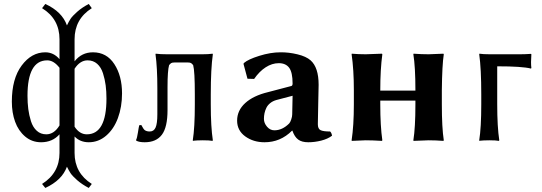

<svg xmlns="http://www.w3.org/2000/svg" viewBox="-20 -700 2705 958"><path d="M210.9 -29.8C192.4 -29.8 176.6 -35.6 163.6 -47.4C150.6 -59.1 140.9 -75 134.5 -95.2C128.2 -115.4 123.7 -135.7 121.1 -156C118.5 -176.4 117.2 -198.4 117.2 -222.2C117.2 -340 150.1 -398.9 215.8 -398.9C237.3 -398.9 257.6 -386.6 276.9 -361.8V-74.2C259 -44.6 237 -29.8 210.9 -29.8ZM417 -398.9C435.9 -398.9 451.8 -393.1 464.8 -381.6C477.9 -370 487.5 -354.2 493.9 -334.2C500.2 -314.2 504.7 -294.1 507.3 -273.9C509.9 -253.7 511.2 -231.8 511.2 -208C511.2 -89.2 478.5 -29.8 413.1 -29.8C389 -29.8 368.7 -42.5 352.1 -67.9V-356.9C370.3 -384.9 391.9 -398.9 417 -398.9ZM352.1 63V-19C370.3 0.2 393.9 9.8 422.9 9.8C455.1 9.8 484 -1.1 509.5 -22.9C535.1 -44.8 554.7 -74.1 568.4 -111.1C582 -148 588.9 -189 588.9 -233.9C588.9 -292.2 576.1 -340.9 550.5 -380.1C525 -419.4 489.4 -439 443.8 -439C406.1 -439 375.5 -424 352.1 -394V-503.9C352.1 -571.3 380.7 -623 438 -659.2L422.9 -680.2C400.4 -668.5 381.1 -655.4 365 -641.1C348.9 -626.8 337.8 -615 331.8 -605.7C325.8 -596.4 319.8 -585.6 314 -573.2C298 -618.8 262 -654.5 206.1 -680.2L189.9 -659.2C247.9 -623.4 276.9 -571.6 276.9 -503.9V-404.8C257.3 -427.6 233.7 -439 206.1 -439C160.2 -439 120.8 -417 88.1 -373C55.4 -329.1 39.1 -269 39.1 -192.9C39.1 -156.1 44.5 -122.6 55.4 -92.5C66.3 -62.4 83 -37.8 105.5 -18.8C127.9 0.2 154.5 9.8 185.1 9.8C222.8 9.8 253.4 -3.4 276.9 -29.8V63C276.9 129.7 247.9 181.3 189.9 217.8L206.1 237.8C261.7 212.1 297.7 176.8 314 131.8C319.8 143.9 325.8 154.5 331.8 163.8C337.8 173.1 348.9 184.8 365 199C381.1 213.1 400.4 226.1 422.9 237.8L438 217.8C380.7 181.6 352.1 130 352.1 63Z M815.9 -150.9V-266.1C815.9 -320.5 818.5 -356.8 823.7 -375C827.6 -379.9 831.2 -383.3 834.5 -385.3C837.7 -387.2 842.9 -388.2 850.1 -388.2H918C924.8 -388.2 929.9 -387.2 933.1 -385.3C936.4 -383.3 939.9 -379.9 943.8 -375C949.4 -355.5 952.1 -306.8 952.1 -229V-179.2C952.1 -102.1 948.7 -42.3 941.9 0L942.9 2.9L947.3 2C950.2 1.6 955.7 1.2 963.9 0.7C972 0.2 981.3 0 991.7 0C1014.5 0 1030.6 1 1040 2.9L1042 0C1035.2 -44.3 1031.7 -104 1031.7 -179.2V-229C1031.7 -314.9 1035.2 -381.7 1042 -429.2L1041 -432.1L1035.6 -431.6C1032.1 -431 1025.9 -430.4 1017.1 -429.9C1008.3 -429.4 998.9 -429.2 988.8 -429.2H814C791.2 -429.2 772.1 -430.2 756.8 -432.1L755.9 -429.2C762 -384.9 765.1 -328.1 765.1 -258.8V-129.9C765.1 -99 762.2 -76.9 756.3 -63.7C750.5 -50.5 740.7 -43.9 727.1 -43.9C716.6 -43.9 708.3 -46.2 702.1 -50.8C697.9 -54 692.2 -62.5 685.1 -76.2L674.8 -75.2C673.2 -69.3 671 -57.2 668.2 -38.8C665.4 -20.4 662.3 -7.8 658.7 -1L660.2 2C669.3 7.2 683.3 9.8 702.1 9.8C740.2 9.8 768.7 -2.7 787.6 -27.6C806.5 -52.5 815.9 -93.6 815.9 -150.9Z M1439.9 -222.2 1438 -128.9C1438 -122.1 1436.4 -113.8 1433.1 -104C1429.9 -94.2 1426.4 -87.6 1422.9 -84C1400.1 -61.2 1375.5 -49.8 1349.1 -49.8C1334.8 -49.8 1322.5 -55.8 1312.3 -67.9C1302 -79.9 1296.9 -92.9 1296.9 -106.9C1296.9 -116.7 1297.9 -126.1 1299.8 -135.3C1301.8 -144.4 1304.9 -153.4 1309.3 -162.4C1313.7 -171.3 1320.2 -179.2 1328.9 -186C1337.5 -192.9 1347.8 -197.9 1359.9 -201.2ZM1565.9 -80.1C1565.9 -91.1 1566.6 -126.1 1567.9 -185.1C1569.2 -244 1569.8 -274.6 1569.8 -276.9C1569.8 -334.5 1556.5 -375.2 1529.8 -398.9C1515.1 -411.9 1493.2 -422 1464.1 -429C1435 -436 1406.9 -439.3 1379.9 -439C1346.4 -439 1311 -433.1 1273.7 -421.4C1236.4 -409.7 1211.1 -397.9 1197.8 -386.2L1194.8 -381.8L1214.8 -307.1L1248 -306.2C1265.3 -331.2 1284.5 -350.6 1305.7 -364.3C1326.8 -377.9 1348.6 -384.8 1371.1 -384.8C1394.2 -384.8 1411.5 -377.1 1422.9 -361.8C1434.2 -346.5 1439.9 -320.3 1439.9 -283.2C1439.9 -276.4 1438 -272.3 1434.1 -271L1316.9 -240.2C1268.4 -228.5 1230.6 -210.4 1203.6 -185.8C1176.6 -161.2 1163.1 -132 1163.1 -98.1C1163.1 -65.3 1176.6 -39.1 1203.6 -19.5C1230.6 0 1262.7 9.8 1299.8 9.8C1352.9 9.8 1398.6 -9.4 1437 -47.9H1439C1446.1 -27.3 1455.7 -12.6 1467.8 -3.7C1479.8 5.3 1496.6 9.8 1518.1 9.8C1539.6 9.8 1561.2 7 1583 1.5C1604.8 -4.1 1622.7 -12.2 1636.7 -22.9C1635.1 -33 1631.8 -40 1627 -43.9C1604.5 -43.9 1588.7 -46.1 1579.6 -50.5C1570.5 -54.9 1565.9 -64.8 1565.9 -80.1Z M2184.6 -250C2185.5 -334.3 2188.8 -394 2194.3 -429.2L2192.4 -432.1L2118.7 -429.2C2095.2 -429.2 2070.1 -430.2 2043.5 -432.1L2042.5 -429.2C2049.3 -387.2 2052.7 -327.5 2052.7 -250V-248H1877.4V-249C1877.4 -319 1880.9 -379.1 1887.7 -429.2L1885.7 -432.1L1804.7 -429.2C1781.2 -429.2 1758.1 -430.2 1735.4 -432.1L1734.4 -429.2C1741.9 -378.1 1745.6 -318 1745.6 -249V-180.2C1745.6 -108.6 1741.9 -48.5 1734.4 0L1735.4 2.9L1804.7 0C1827.5 0 1854.5 1 1885.7 2.9L1887.7 0C1880.9 -47.2 1877.4 -107.3 1877.4 -180.2V-198.2H2052.7V-179.2C2052.7 -102.1 2049.3 -42.3 2042.5 0L2043.5 2.9L2118.7 0C2141.4 0 2166 1 2192.4 2.9L2194.3 0C2187.8 -42.3 2184.6 -102.1 2184.6 -179.2Z M2381.3 -229V-180.2C2381.3 -102.4 2377.9 -42.3 2371.1 0L2372.1 2.9L2376.5 2C2379.4 1.6 2385 1.2 2393.3 0.7C2401.6 0.2 2411 0 2421.4 0C2444.2 0 2460.1 1 2469.2 2.9L2471.2 0C2464.4 -44.3 2460.9 -104.3 2460.9 -180.2V-369.1C2543.9 -369.1 2600.1 -365.4 2629.4 -357.9L2631.3 -360.8C2629.1 -377.1 2629.1 -399.9 2631.3 -429.2L2629.4 -431.2C2609.2 -429.9 2590.8 -429.2 2574.2 -429.2H2424.3C2401.5 -429.2 2384.1 -430.2 2372.1 -432.1L2371.1 -429.2C2377.9 -381.7 2381.3 -314.9 2381.3 -229Z"/></svg>

Font: Linux Biolinum G
Style: Bold
Weight: 700
Designer: Philipp H. Poll
Foundry: Philipp H. Poll
Version: Version 1.1.0